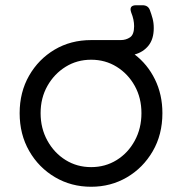

<svg xmlns="http://www.w3.org/2000/svg" viewBox="-20 -701 695 733"><path d="M328 12Q252 12 190 -24.5Q128 -61 91.5 -124.5Q55 -188 55 -269Q55 -349 91 -412Q127 -475 188.5 -511.5Q250 -548 328 -548H441Q461 -548 476.5 -558.5Q492 -569 492 -601Q492 -626 481 -653Q471 -681 500 -681H524Q545 -681 552 -663Q558 -647 562.5 -630.5Q567 -614 567 -594Q567 -552 547 -527Q527 -502 494 -493Q543 -456 571.5 -398Q600 -340 600 -269Q600 -187 563 -123.5Q526 -60 464.5 -24Q403 12 328 12ZM328 -63Q382 -63 425.5 -90Q469 -117 494.5 -164Q520 -211 520 -269Q520 -327 494.5 -373Q469 -419 425.5 -446Q382 -473 328 -473Q274 -473 230.5 -446Q187 -419 161 -373Q135 -327 135 -269Q135 -211 161 -164Q187 -117 230.5 -90Q274 -63 328 -63Z"/></svg>

Font: Pitagon Sans Text
Style: Regular
Weight: 400
Designer: Travis Tran
Foundry: Pitagon
Version: Version 1.001; ttfautohint (v1.8.4.7-5d5b);gftools[0.9.26]